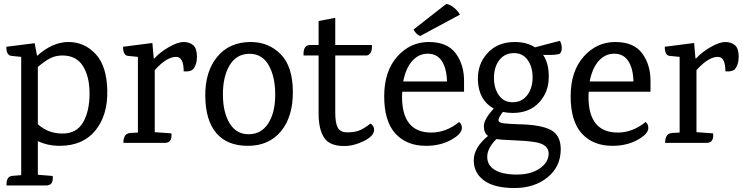

<svg xmlns="http://www.w3.org/2000/svg" viewBox="-20 -721 3752 969"><path d="M13 208Q13 166 48 166L87 163V-434L37 -439Q12 -442 12 -485L155 -503L167 -439Q245 -509 325.5 -509Q406 -509 462.5 -448.5Q519 -388 521.5 -263.5Q524 -139 461 -62Q398 15 281 15Q221 15 171 -9V161L246 167Q251 215 213 215H13ZM295 -441Q261 -441 233.5 -427Q206 -413 171 -383V-94Q223 -47 295 -47Q367 -47 399.5 -104Q432 -161 432 -248Q432 -335 398.5 -388Q365 -441 295 -441Z M953 -370Q938 -358 907 -361Q907 -434 869 -434Q821 -434 761 -367V-54L845 -48Q850 0 812 0H603V-8Q603 -18 608 -30Q615 -48 638 -50L676 -52V-434L625 -439Q601 -442 601 -485L749 -504L756 -426H759Q788 -458 832.5 -483.5Q877 -509 906.5 -509Q936 -509 955 -493Q974 -477 974 -435Q974 -393 953 -370Z M1139.5 -392.5Q1105 -336 1105 -245Q1105 -154 1139 -98.5Q1173 -43 1236 -43.5Q1299 -44 1334 -98.5Q1369 -153 1369 -243.5Q1369 -334 1336 -392Q1303 -450 1238.5 -449.5Q1174 -449 1139.5 -392.5ZM1245 -509Q1335 -509 1396 -448Q1457 -387 1458 -259.5Q1459 -132 1398 -58.5Q1337 15 1231.5 15Q1126 15 1071.5 -49.5Q1017 -114 1016 -237Q1015 -360 1076.5 -434.5Q1138 -509 1245 -509Z M1672 -441V-151Q1672 -100 1685 -76.5Q1698 -53 1732 -53Q1766 -53 1790.5 -61.5Q1815 -70 1849 -97Q1856 -95 1862 -86Q1868 -77 1868 -66Q1868 -35 1817 -9.5Q1766 16 1717 16Q1643 16 1615.5 -26.5Q1588 -69 1588 -147V-441H1512Q1509 -494 1546 -494H1588V-615L1672 -631V-494H1857Q1860 -449 1832 -441Z M2322 -258H2010Q2009 -250 2009 -233Q2009 -52 2157 -52Q2231 -52 2297 -105Q2311 -96 2311 -75Q2311 -45 2256.5 -15Q2202 15 2130 15Q2032 15 1975.5 -47Q1919 -109 1919 -235Q1919 -361 1984.5 -435Q2050 -509 2144 -509Q2238 -509 2280.5 -451Q2323 -393 2322 -309ZM2015 -310H2236Q2234 -377 2209.5 -413.5Q2185 -450 2139 -450Q2093 -450 2060.5 -413.5Q2028 -377 2015 -310ZM2301 -647 2100 -539Q2078 -550 2067 -572L2232 -701Q2251 -699 2271.5 -682Q2292 -665 2301 -647Z M2567 -151Q2543 -151 2518 -156Q2494 -126 2496 -112Q2498 -102 2519.5 -99Q2541 -96 2594 -94Q2710 -92 2760 -65Q2810 -38 2810 32Q2810 120 2743.5 174Q2677 228 2576 228Q2475 228 2423 190Q2371 152 2371 88Q2371 24 2443 -35Q2422 -50 2422 -84.5Q2422 -119 2472 -173Q2397 -214 2392 -313Q2388 -395 2439.5 -452Q2491 -509 2578 -509Q2639 -509 2680 -482L2805 -515Q2814 -503 2815 -481.5Q2816 -460 2805 -450Q2790 -442 2721 -444Q2751 -401 2749.5 -327.5Q2748 -254 2699.5 -202.5Q2651 -151 2567 -151ZM2571.5 -453Q2526 -452 2499.5 -417Q2473 -382 2473 -328Q2473 -274 2498.5 -239Q2524 -204 2569.5 -205Q2615 -206 2641.5 -241.5Q2668 -277 2668 -330.5Q2668 -384 2642.5 -419Q2617 -454 2571.5 -453ZM2749 54Q2749 7 2679 -4Q2633 -11 2572 -13Q2511 -15 2485 -19Q2439 27 2439 70.5Q2439 114 2478 137Q2517 160 2588 160Q2659 160 2704 129Q2749 98 2749 54Z M3263 -258H2951Q2950 -250 2950 -233Q2950 -52 3098 -52Q3172 -52 3238 -105Q3252 -96 3252 -75Q3252 -45 3197.5 -15Q3143 15 3071 15Q2973 15 2916.5 -47Q2860 -109 2860 -235Q2860 -361 2925.5 -435Q2991 -509 3085 -509Q3179 -509 3221.5 -451Q3264 -393 3263 -309ZM2956 -310H3177Q3175 -377 3150.5 -413.5Q3126 -450 3080 -450Q3034 -450 3001.5 -413.5Q2969 -377 2956 -310Z M3687 -370Q3672 -358 3641 -361Q3641 -434 3603 -434Q3555 -434 3495 -367V-54L3579 -48Q3584 0 3546 0H3337V-8Q3337 -18 3342 -30Q3349 -48 3372 -50L3410 -52V-434L3359 -439Q3335 -442 3335 -485L3483 -504L3490 -426H3493Q3522 -458 3566.5 -483.5Q3611 -509 3640.5 -509Q3670 -509 3689 -493Q3708 -477 3708 -435Q3708 -393 3687 -370Z"/></svg>

Font: Karma Medium
Style: Regular
Weight: 500
Designer: Joana Correia
Foundry: Indian Type Foundry
Version: Version 1.202;PS 1.0;hotconv 1.0.78;makeotf.lib2.5.61930; tt